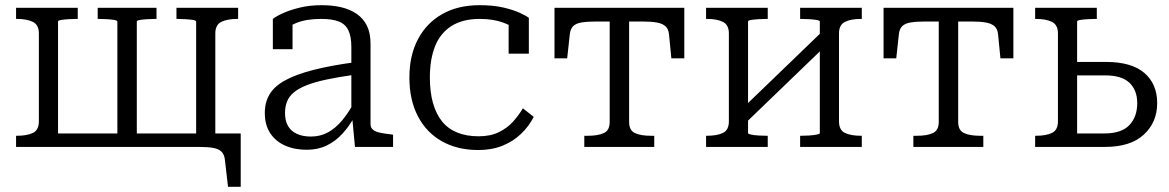

<svg xmlns="http://www.w3.org/2000/svg" viewBox="-20 -567 4511 741"><path d="M130 -438Q130 -471 107 -482.5Q84 -494 45 -494H42V-537H280V-494H276Q262 -494 245 -493Q228 -492 216 -490Q204 -488 204 -484V0H42V-43H45Q84 -43 107 -54Q130 -65 130 -99ZM737 -483Q737 -488 724.5 -490Q712 -492 695 -493Q678 -494 664 -494H661V-537H899V-494H896Q857 -494 834 -482.5Q811 -471 811 -438V-16H737ZM699 0V-52H909V154H860L848 50Q846 30 835.5 19Q825 8 804 4Q783 0 748 0ZM165 0V-52H766V0ZM357 -494V-537H584V-494H580Q566 -494 549 -493Q532 -492 520 -490Q508 -488 508 -484V0H433V-483Q433 -488 421 -490Q409 -492 392 -493Q375 -494 361 -494Z M1351 -327V-279Q1287 -270 1240 -260Q1193 -250 1162 -237.5Q1131 -225 1113 -209.5Q1095 -194 1087.5 -174.5Q1080 -155 1080 -131Q1080 -101 1091.5 -81Q1103 -61 1125.5 -50.5Q1148 -40 1180 -40Q1216 -40 1245.5 -56Q1275 -72 1300.5 -102.5Q1326 -133 1349 -176L1350 -120Q1329 -81 1302 -51.5Q1275 -22 1241 -5.5Q1207 11 1164 11Q1116 11 1079.5 -5.5Q1043 -22 1022.5 -53.5Q1002 -85 1002 -131Q1002 -173 1021 -204Q1040 -235 1081.5 -257.5Q1123 -280 1189 -297Q1255 -314 1351 -327ZM1350 0 1339 -117 1336 -122V-386Q1336 -426 1324.5 -450Q1313 -474 1287.5 -484Q1262 -494 1220 -494Q1162 -494 1124 -478.5Q1086 -463 1066 -444Q1064 -451 1067 -459Q1070 -467 1076 -473.5Q1082 -480 1090.5 -484.5Q1099 -489 1109 -490V-377H1033V-494Q1047 -505 1074 -517Q1101 -529 1138.5 -538Q1176 -547 1222 -547Q1263 -547 1297 -539Q1331 -531 1356.5 -513.5Q1382 -496 1396 -468Q1410 -440 1410 -398V-88Q1410 -74 1420 -66Q1430 -58 1448 -54.5Q1466 -51 1492 -48L1497 -47V0Z M1827 -41Q1873 -41 1905.5 -57Q1938 -73 1960 -97.5Q1982 -122 1998 -149L2040 -116Q2021 -79 1990.5 -50Q1960 -21 1919 -4.5Q1878 12 1826 12Q1745 12 1685 -22Q1625 -56 1592.5 -119Q1560 -182 1560 -268Q1560 -353 1593 -415.5Q1626 -478 1686.5 -512.5Q1747 -547 1831 -547Q1884 -547 1922.5 -538Q1961 -529 1986 -517.5Q2011 -506 2021 -498V-360H1943V-481Q1954 -480 1962 -476Q1970 -472 1975 -467Q1980 -462 1982 -456Q1984 -450 1982 -444Q1962 -465 1923 -479.5Q1884 -494 1832 -494Q1766 -494 1723 -467Q1680 -440 1659.5 -389.5Q1639 -339 1639 -268Q1639 -212 1651 -169.5Q1663 -127 1686 -98.5Q1709 -70 1744.5 -55.5Q1780 -41 1827 -41Z M2365 -484V-537H2621V-342H2571L2562 -434Q2560 -455 2548.5 -465.5Q2537 -476 2515.5 -480Q2494 -484 2458 -484ZM2376 -484H2282Q2248 -484 2225.5 -480.5Q2203 -477 2192 -466Q2181 -455 2179 -434L2169 -342H2120V-537H2376ZM2408 -96Q2408 -64 2430.5 -53.5Q2453 -43 2492 -43H2505V0H2235V-43H2249Q2288 -43 2310.5 -53.5Q2333 -64 2333 -96V-537H2408Z M2793 -99V-438Q2793 -471 2770 -482.5Q2747 -494 2708 -494H2705V-537H2943V-494H2939Q2925 -494 2908 -493Q2891 -492 2879 -490Q2867 -488 2867 -484V-53Q2867 -50 2879 -47.5Q2891 -45 2908 -44Q2925 -43 2939 -43H2943V0H2705V-43H2708Q2747 -43 2770 -54Q2793 -65 2793 -99ZM3144 -53V-484Q3144 -488 3131.5 -490Q3119 -492 3102 -493Q3085 -494 3071 -494H3068V-537H3306V-494H3303Q3264 -494 3241 -482.5Q3218 -471 3218 -438V-99Q3218 -65 3241 -54Q3264 -43 3303 -43H3306V0H3068V-43H3071Q3085 -43 3102 -44Q3119 -45 3131.5 -47.5Q3144 -50 3144 -53ZM2857 -92 2824 -128 3154 -446 3187 -410Z M3635 -484V-537H3891V-342H3841L3832 -434Q3830 -455 3818.5 -465.5Q3807 -476 3785.5 -480Q3764 -484 3728 -484ZM3646 -484H3552Q3518 -484 3495.5 -480.5Q3473 -477 3462 -466Q3451 -455 3449 -434L3439 -342H3390V-537H3646ZM3678 -96Q3678 -64 3700.5 -53.5Q3723 -43 3762 -43H3775V0H3505V-43H3519Q3558 -43 3580.5 -53.5Q3603 -64 3603 -96V-537H3678Z M4137 -52H4242Q4308 -52 4338.5 -84Q4369 -116 4369 -169Q4369 -219 4339 -247.5Q4309 -276 4246 -276H4112V-328H4248Q4347 -328 4396.5 -285.5Q4446 -243 4446 -169Q4446 -95 4394.5 -47.5Q4343 0 4245 0H3975V-43H3978Q4017 -43 4040 -54Q4063 -65 4063 -99V-438Q4063 -471 4040 -482.5Q4017 -494 3978 -494H3975V-537H4213V-494H4209Q4195 -494 4178 -493Q4161 -492 4149 -490Q4137 -488 4137 -484Z"/></svg>

Font: Roboto Serif Light
Style: Regular
Weight: 300
Designer: Greg Gazdowicz
Foundry: Commercial Type
Version: Version 1.008